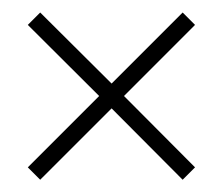

<svg xmlns="http://www.w3.org/2000/svg" viewBox="-20 -466 361 310"><path d="M160.2 -331.1 274.9 -445.8 294.9 -425.8 180.2 -311 294.9 -195.8 274.9 -175.8 160.2 -291 44.9 -175.8 24.9 -195.8 140.1 -311 24.9 -425.8 44.9 -445.8Z"/></svg>

Font: Moniqa Black Heading
Style: Regular
Weight: 900
Designer: Rajesh Rajput
Foundry: Rajesh Rajput
Version: Version 1.000